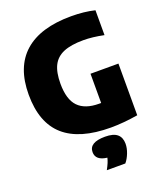

<svg xmlns="http://www.w3.org/2000/svg" viewBox="-177 -863 1044 1234"><g transform="rotate(-20 345.0 -246.0)"><path d="M641 -360V-6.5Q540.5 10 456 10Q242.5 10 136.5 -83.5Q30.5 -177 30.5 -369Q30.5 -557.5 139.2 -653.8Q248 -750 459 -750Q547.5 -750 619.5 -732.5V-562.5Q542 -578.5 480.5 -578.5Q395.5 -578.5 344.5 -557.2Q293.5 -536 270 -489.8Q246.5 -443.5 246.5 -365.5Q246.5 -258 293.5 -209Q340.5 -160 436 -160H450V-360ZM508 139.5Q508 169.5 495.2 202.5Q482.5 235.5 463 258.5H336.5Q349.5 234.5 356.8 217Q364 199.5 367.5 184Q290 175 290 118.5Q290 52 399 52Q455.5 52 481.8 74.2Q508 96.5 508 139.5Z"/></g></svg>

Font: Encode Sans SemiCondensed Black
Style: Regular
Weight: 900
Width: 4
Designer: Multiple Designers
Foundry: Impallari Type
Version: Version 2.000